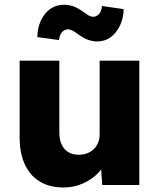

<svg xmlns="http://www.w3.org/2000/svg" viewBox="-20 -791 688 821"><path d="M251.3 10.7Q192 10.7 150.2 -14.7Q108.3 -40 86.2 -88Q64 -136 64 -203.7V-531.7H233.7V-224.3Q233.7 -194.3 243.5 -173.2Q253.3 -152 271.8 -140.7Q290.3 -129.3 316.7 -129.3Q336.3 -129.3 352.7 -135.5Q369 -141.7 380.8 -153.3Q392.7 -165 399.3 -180.7Q406 -196.3 406 -214.3V-531.7H575.7V0H417.3L409.3 -108.7L440.7 -120.7Q429.3 -83 401.5 -53.3Q373.7 -23.7 334.7 -6.5Q295.7 10.7 251.3 10.7ZM395.3 -613.7Q378.7 -613.7 360.5 -619.3Q342.3 -625 318 -641.7Q300.3 -655.3 289.5 -660.5Q278.7 -665.7 271.3 -665.7Q257 -665.7 246 -654.5Q235 -643.3 232.3 -619.7L139.7 -632.3Q140.3 -690 171.5 -730.3Q202.7 -770.7 255.7 -770.7Q272.3 -770.7 289.8 -765.3Q307.3 -760 331 -744Q343.7 -734.7 355.7 -727Q367.7 -719.3 379 -719.3Q393 -719.3 403.5 -731Q414 -742.7 416 -765.3L508.7 -752Q508.3 -716 494 -684Q479.7 -652 454.3 -632.8Q429 -613.7 395.3 -613.7Z"/></svg>

Font: Lexend Medium
Style: Regular
Weight: 500
Designer: Bonnie Shaver-Troup, Thomas Jockin
Foundry: Lexend
Version: Version 1.005